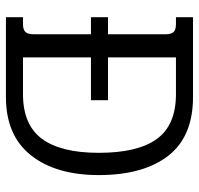

<svg xmlns="http://www.w3.org/2000/svg" viewBox="-32 -656 687 664"><g transform="rotate(90 312.0 -323.5)"><path d="M39 -59H63Q82 -59 90 -67.5Q98 -76 98 -96V-294H39V-353H98V-552Q98 -572 90 -580Q82 -588 63 -588H39V-647H315Q452 -647 518.5 -561Q585 -475 585 -321Q585 -173 516.5 -86.5Q448 0 315 0H39ZM305 -59Q411 -59 459.5 -124.5Q508 -190 508 -321Q508 -456 460 -522Q412 -588 305 -588H178V-353H326V-294H178V-59Z"/></g></svg>

Font: Pridi Light
Style: Regular
Weight: 300
Designer: Katatrad Team
Foundry: CadsonDemak
Version: Version 1.003